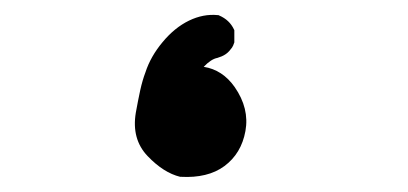

<svg xmlns="http://www.w3.org/2000/svg" viewBox="-20 -187 540 254"><path d="M218.3 46.9Q196.3 41.5 175.3 19.5Q153.8 -2.9 159.7 -38.1Q162.6 -54.2 165.5 -67.6Q168.5 -81.1 172.4 -91.3Q179.2 -112.3 195.1 -131.3Q210.9 -150.4 230 -159.7Q249 -168.9 268.1 -167H269L270 -166.5Q283.7 -160.6 289.6 -147.9L290 -147V-145.5V-131.8V-130.9L289.6 -129.9Q288.6 -126.5 286.9 -124Q285.2 -121.6 283.2 -119.4Q281.2 -117.2 278.8 -115.5Q276.4 -113.8 273.4 -112.5Q270.5 -111.3 267.6 -110.4Q259.3 -108.9 249.5 -98.6Q274.4 -94.7 290.5 -71.8Q310.1 -43.5 304.7 -13.7Q299.3 16.1 276.9 32.7Q265.6 41 251.2 44.4Q236.8 47.9 219.2 46.9H218.8Z"/></svg>

Font: NaikaiFont
Style: SemiBold
Weight: 600
Version: Version 1.89